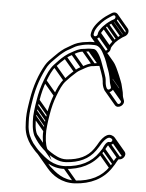

<svg xmlns="http://www.w3.org/2000/svg" viewBox="-60 -897 767 1007"><g transform="rotate(5 323.5 -393.5)"><path d="M402.5 -726 403.6 -733C407.5 -757.5 435.5 -788.1 452.4 -802.7C459.8 -809 468.4 -815.4 478.5 -821.9L494 -831.8C507.3 -839.8 514.4 -822.8 503.5 -814L488.2 -805.2C479 -798.7 471.4 -793.3 465.4 -788.1L448.1 -771.5C443.1 -766.6 426.7 -746.4 424.6 -733L423.5 -726C422.7 -721 416.4 -715.5 410.8 -715.5C405.4 -715.5 401.6 -720.6 402.5 -726ZM408.4 -700.5C422.2 -700.5 436.3 -712 438.5 -726L439.6 -733C440.2 -736.8 453 -755.3 458.8 -762.5C459.6 -763.5 474.5 -777.7 474.5 -777.7C474.5 -777.7 494.5 -792.9 494.6 -792.7L510.5 -801.9C539.5 -823.1 517.8 -862.5 487.5 -844.2L471.8 -834.1C461.1 -827.2 451.6 -820.3 443.5 -813.3C425.6 -797.9 393.7 -765.3 388.6 -733L387.5 -726C385.3 -712.3 394.5 -700.5 408.4 -700.5ZM532.9 -169.5C516.4 -173 501 -132 501 -131.9L486.8 -110.5C450.4 -57.8 393.7 -28.4 314.3 -23.5C250.1 -19.9 209.8 -55.8 176.2 -85.9C168.2 -93.1 161.4 -100 155.7 -106.8L137 -129.1C120 -153.9 108.5 -178.2 104.8 -211.9L103.3 -239.6C101.8 -266.2 104.2 -294.6 109.1 -326L113.7 -355C124.9 -425.6 147 -485.5 174.7 -535.2C185 -551.6 199.3 -566.4 212.4 -579.1L226.8 -593.3C234.9 -602.2 263.7 -625.9 273.2 -630.3C291.2 -638.6 308.5 -652.5 325.4 -657.8L340 -661.8C353.2 -666 376 -669.5 392 -669.5H412.1C439.8 -669.5 454.4 -640.5 463.4 -622.8C470 -609.3 474.6 -601.5 480.1 -585.7L487.6 -563.6C491.7 -551.4 497.4 -539.8 499.8 -529.3C503.1 -515.1 506.6 -505.2 507.9 -492.8C509.3 -478.7 512.4 -470.3 516.1 -459.6C517.9 -454.2 518.2 -451.2 513.9 -447.4C492.4 -428.6 487 -476.6 486.6 -487.5C486.3 -499.7 482.4 -510.7 479.1 -520.3L473.6 -536.5C460.2 -570.2 451.4 -608.8 427.9 -636.8C423.5 -642.1 417.1 -648.5 408.7 -648.5H389.7C378.7 -648.5 364.6 -644.8 357.6 -644.5C332.2 -643.4 312.8 -630.4 297.9 -622.5C284.4 -615.5 276.8 -611.3 260.8 -598.6C238.8 -580.6 228.1 -567.8 208.8 -547.7C187.3 -524.7 175 -493 162.8 -461.7C150.2 -429.3 140.9 -394.1 134.7 -355L130.1 -326C128.6 -316.5 127.5 -307 126.6 -297.5L124.2 -269.2C123.8 -231.4 126.3 -195.8 139.4 -167.7L139.5 -167.5C167.7 -119.9 207.9 -79.9 261.8 -55.1C275.9 -48.8 294.5 -43 316.6 -44.5C384.4 -49.3 435.4 -71.8 469.7 -120.5L483.2 -141C495.2 -162.8 517.8 -196.1 535.6 -191.7C540 -190.4 544.8 -188.1 546.6 -185.9C551.7 -179.8 546.5 -167.5 532.9 -169.5ZM387.3 -633.5H406.3C407.1 -633.5 409.2 -632.9 411.9 -630.3C435.8 -605.2 444.8 -565.8 459.2 -529.5L464.6 -513.6C467.9 -504.2 470.4 -495.1 471.4 -484.3C472.1 -466.2 476.2 -452.8 483.5 -439.7C497.3 -412.3 542.3 -438.8 530.4 -466.8C525.9 -477.4 523.8 -483.4 523 -496.6C521.9 -510.6 516.8 -522.6 514.7 -534.4C512.6 -547.6 504.9 -558.8 502.1 -570.2L494.5 -592.4C492.8 -597.3 477.2 -631.2 477.2 -631.2C466.5 -652.2 449.6 -684.5 414.4 -684.5H394.4C387.7 -684.5 383 -683.7 374.8 -682.4C363.4 -680.6 349.5 -679.8 337.9 -676.2L323.2 -672.2C302 -665.4 284.2 -651.9 268.4 -643.6C254 -636.9 226.5 -613.6 216.6 -602.7L202.6 -588.9C189 -575.7 172.8 -560.2 161.8 -541C132.3 -489.5 110.3 -427.9 98.7 -355L94.1 -326C89.1 -294 86.5 -264.5 88.1 -236.4L89.7 -208.2C93 -171.9 107 -143.4 124.3 -118.9L143.4 -96.2C149.5 -88.9 156.8 -81.6 165.1 -74.1C198.4 -44.2 242 -4.4 312.8 -8.5C395.7 -13.4 458.6 -45.1 499.1 -103.6L513.9 -126.1C516.1 -130.6 524.5 -147 530.4 -154.1C544 -152.7 556.9 -161.8 561.3 -173.4C568.6 -193 554.7 -202.3 541.7 -206.2C508.5 -215.7 480.2 -165.3 470.4 -147L457.5 -127.5C427.6 -84.9 383 -64.1 317.9 -59.5C299.2 -58.2 282.7 -63.2 269.8 -68.9C218.4 -92.6 178.8 -129.6 153.1 -176.3C140.3 -199.5 139.2 -232.8 139.3 -270.8L141.8 -298.5C142.6 -307.7 143.7 -316.9 145.1 -326L149.7 -355C155.8 -393.4 164.7 -427 176.9 -458.3C189.2 -489.9 200.9 -519.1 219.2 -538.4C238.3 -558.6 247 -568.2 269.4 -587.7C282.9 -599.5 287.8 -600.5 303.6 -609.7C319 -618.6 337.7 -629.5 355.7 -629.5H356.2C365.7 -630.7 378.5 -633.5 387.3 -633.5ZM125.6 -264.7 185.1 -194 197.4 -204.6 137.9 -275.3ZM128 -292.7 187.6 -222 199.9 -232.6 140.3 -303.3ZM131.5 -320.7 191 -250 203.3 -260.6 143.8 -331.3ZM136.1 -349.7 195.6 -279 207.9 -289.6 148.4 -360.3ZM163.7 -454.7 223.2 -384 235.5 -394.6 176 -465.3ZM207.9 -537.7 267.4 -467 279.7 -477.6 220.1 -548.3ZM258.8 -587.7 318.3 -517 330.6 -527.6 271.1 -598.3ZM294.4 -610.7 353.9 -540 366.2 -550.6 306.7 -621.3ZM350.8 -631.7 410.3 -561 422.5 -571.6 363 -642.3ZM382.4 -635.7 441.9 -565 454.2 -575.6 394.7 -646.3ZM401.4 -635.7 433.7 -597.3 445.9 -608 413.7 -646.3ZM411.6 -630.7 419.4 -621.4 431.7 -632 423.9 -641.3ZM517.2 -457.7 576.7 -387 589 -397.6 529.5 -468.3ZM509.3 -489.7 568.8 -419 581.1 -429.6 521.6 -500.3ZM501.1 -526.7 560.6 -456 572.9 -466.6 513.4 -537.3ZM488.7 -561.7 548.2 -491 560.5 -501.6 501 -572.3ZM481.2 -583.7 540.7 -513 552.9 -523.6 493.4 -594.3ZM464.2 -621.7 523.7 -551 536 -561.6 476.4 -632.3ZM307.4 -10.7 366.9 60 379.2 49.4 319.7 -21.3ZM486.8 -101.7 546.3 -31 558.6 -41.6 499.1 -112.3ZM501.3 -123.7 560.8 -53 573.1 -63.6 513.6 -134.3ZM524.5 -156.7 584 -86 596.3 -96.6 536.8 -167.3ZM548.1 -169.7 607.6 -99 619.9 -109.6 560.4 -180.3ZM392.2 -707.8 426.2 -667.5 438.5 -678.1 404.5 -718.5ZM403.5 -702.7 463 -632 475.3 -642.6 415.8 -713.3ZM424.9 -720.7 484.4 -650 496.7 -660.6 437.1 -731.3ZM426 -727.7 485.5 -657 497.8 -667.6 438.2 -738.3ZM447.3 -761.7 506.8 -691 519.1 -701.6 459.6 -772.3ZM463.9 -777.7 523.4 -707 535.7 -717.6 476.2 -788.3ZM485.4 -793.7 544.9 -723 557.2 -733.6 497.7 -804.3ZM500.8 -802.7 560.4 -732 572.6 -742.6 513.1 -813.3ZM470.3 -644.8 468 -629.8C481.7 -629.8 495.8 -641.3 498 -655.3L499.1 -662.3C499.7 -666 512.5 -684.6 518.3 -691.8C519.1 -692.8 534 -707 534 -707C534 -707 554 -722.2 554.1 -722L570 -731.2C585.8 -742.8 586.7 -761.1 578.3 -771L518.8 -841.8L506.5 -831.1L566 -760.4C570 -755.7 569 -748.2 563 -743.3L547.7 -734.5C538.3 -728.4 531 -722.3 524.9 -717.4L507.7 -700.8C503.4 -695.4 486.2 -675.6 484.1 -662.3L483 -655.3C482.2 -650.3 475.9 -644.8 470.3 -644.8ZM592.4 -98.8C575.9 -102.2 560.5 -61.3 560.5 -61.2L546.3 -39.7C509.9 12.9 453.2 42.3 373.8 47.2C309.8 50.8 269 14.7 236.1 -14.9L176.8 -85.3L164.5 -74.7L224.3 -3.7C253 30.4 302 66.1 372.3 62.2C455.3 57.1 518.1 25.6 558.6 -32.9L573.4 -55.4C575.7 -59.8 584.1 -76.3 589.9 -83.4C612.4 -81.1 632.4 -109.2 618.4 -125.8L558.9 -196.5L546.6 -185.9L606.1 -115.2C611.2 -109.1 606 -96.8 592.4 -98.8ZM445.6 -651.9 505.1 -581.2C512.7 -572.1 518.4 -561.1 522.9 -552.1C529.7 -538.7 534.1 -530.8 539.6 -514.9L547.1 -492.9C551.3 -480.7 556.9 -469.1 559.3 -458.6C562.6 -444.4 566.2 -434.5 567.4 -422.1C568.8 -408 572 -399.6 575.6 -388.9C579.2 -377.9 565.2 -367 557.9 -375.6L498.4 -446.3L486.1 -435.7L545.7 -365C563.2 -344.1 601.4 -370.8 589.9 -396.1C586.1 -407 583.3 -412.6 582.5 -425.9C581.4 -440 576.3 -451.9 574.3 -463.7C570.5 -485.2 560.7 -502.2 554 -521.7C552.4 -526.6 536.7 -560.4 536.7 -560.4C532.1 -569.5 526.1 -581.4 517.4 -591.8L457.8 -662.5ZM446.8 -562.8H451.7L454.1 -577.8H449.2C438.2 -577.8 424.1 -574.1 417.1 -573.8C391.7 -572.7 372.4 -559.7 357.4 -551.8C343.8 -544.7 335.6 -541 320 -527.6C298.3 -509 287.9 -497.4 268.4 -476.9C246.8 -454 234.5 -422.3 222.3 -391C209.7 -358.6 200.4 -323.3 194.2 -284.3L189.7 -255.3C188.2 -245.8 187 -236.3 186.1 -226.8L183.7 -198.4C181.8 -176.4 184.4 -154.7 187.4 -135.6L152.4 -177.3L140.1 -166.7L240.2 -47.7L212.7 -105.3C201 -129.9 198.7 -162.1 198.9 -200.1L201.3 -227.8C202.1 -237 203.2 -246.1 204.7 -255.3L209.2 -284.3C215.3 -322.7 224.2 -356.3 236.4 -387.6C248.7 -419.1 260.4 -448.4 278.7 -467.6C297.8 -487.9 306.5 -497.5 328.9 -517C342.4 -528.8 347.3 -529.8 363.1 -539C378.5 -547.9 397.2 -558.8 415.2 -558.8H415.7C425.3 -559.8 438 -562.8 446.8 -562.8Z"/></g></svg>

Font: CiSf OpenHand
Style: GlsObl
Weight: 400
Foundry: Cannot Into Space Fonts
Version: Version 0.7892